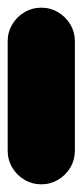

<svg xmlns="http://www.w3.org/2000/svg" viewBox="-20 -480 215 500"><path d="M0 -87.7H175V-372.7H0ZM87.7 -175Q63.7 -175 43.7 -163.2Q23.7 -151.3 11.8 -131.3Q0 -111.3 0 -87.7Q0 -63.7 11.8 -43.7Q23.7 -23.7 43.7 -11.8Q63.7 0 87.7 0Q111.3 0 131.3 -11.8Q151.3 -23.7 163.2 -43.7Q175 -63.7 175 -87.7Q175 -111.3 163.2 -131.3Q151.3 -151.3 131.3 -163.2Q111.3 -175 87.7 -175ZM87.7 -460Q63.7 -460 43.7 -448.2Q23.7 -436.3 11.8 -416.3Q0 -396.3 0 -372.7Q0 -348.7 11.8 -328.7Q23.7 -308.7 43.7 -296.8Q63.7 -285 87.7 -285Q111.3 -285 131.3 -296.8Q151.3 -308.7 163.2 -328.7Q175 -348.7 175 -372.7Q175 -396.3 163.2 -416.3Q151.3 -436.3 131.3 -448.2Q111.3 -460 87.7 -460Z"/></svg>

Font: Wavefont Thin
Style: Regular
Weight: 100
Monospace: yes
Version: Version 3.005;gftools[0.9.33]